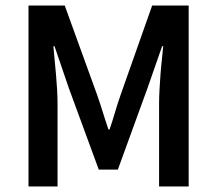

<svg xmlns="http://www.w3.org/2000/svg" viewBox="-20 -674 785 694"><path d="M83 0V-654H214L330 -334Q341 -303 351 -270.5Q361 -238 372 -206H376Q387 -238 396.5 -270.5Q406 -303 417 -334L530 -654H662V0H555V-299Q555 -322 556.5 -349Q558 -376 560 -403.5Q562 -431 565 -457.5Q568 -484 570 -507H566L513 -355L406 -61H337L229 -355L177 -507H173Q175 -484 177.5 -457.5Q180 -431 182.5 -403.5Q185 -376 186.5 -349Q188 -322 188 -299V0Z"/></svg>

Font: Giro Semibold
Style: Regular
Weight: 600
Designer: Paul D. Hunt
Foundry: Adobe Systems Incorporated
Version: Version 1.000;PS 1.0;hotconv 1.0.88;makeotf.lib2.5.647800